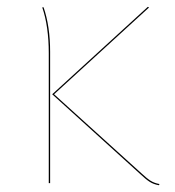

<svg xmlns="http://www.w3.org/2000/svg" viewBox="-20 -539 514 565"><path d="M418.6 -517 415 -518.9 133.6 -261.6 392.9 -26.6C415.1 -6.3 425.3 2.1 447.7 6.1L449.3 2.6C427.4 -1.5 417.3 -9.7 395.4 -29.7L139.1 -261.6ZM108.2 -517.6 104.3 -517.3C117.2 -480.1 123.5 -433.9 123.5 -382.8V0H127.5V-387.1C127.5 -436.1 121.1 -480.4 108.2 -517.6Z"/></svg>

Font: Fira Sans Four
Style: Regular
Weight: 100
Designer: Carrois Corporate & Edenspiekermann AG
Foundry: Carrois Corporate GbR & Edenspiekermann AG
Version: Version 4.203;PS 004.203;hotconv 1.0.88;makeotf.lib2.5.64775